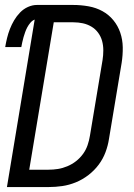

<svg xmlns="http://www.w3.org/2000/svg" viewBox="-20 -755 540 775"><path d="M177 0H8L120 -676Q110 -672 102.5 -663Q95 -654 90 -644.5Q85 -635 81.5 -625Q78 -615 75 -605Q72 -595 70 -585Q68 -575 66 -565H1Q4 -583 8.5 -601.5Q13 -620 20 -638Q27 -656 37 -673Q47 -690 61 -704.5Q75 -719 93 -727Q111 -735 129 -735H275Q307 -735 337.5 -729.5Q368 -724 393.5 -710Q419 -696 437.5 -673.5Q456 -651 465.5 -623Q475 -595 475.5 -564Q476 -533 471 -501L420 -195Q416 -168 406 -141Q396 -114 378.5 -90.5Q361 -67 337 -48.5Q313 -30 286 -19Q259 -8 231.5 -4Q204 0 177 0ZM98 -70H176Q195 -70 214 -73Q233 -76 252 -84Q271 -92 287 -104.5Q303 -117 315 -133.5Q327 -150 333.5 -169Q340 -188 343 -207L394 -513Q397 -532 397 -552Q397 -572 392 -590Q387 -608 376 -623Q365 -638 349 -647.5Q333 -657 314.5 -661Q296 -665 276 -665H197Z"/></svg>

Font: Iosevka
Style: Italic
Weight: 400
Italic angle: -9°
Monospace: yes
Designer: Belleve Invis
Foundry: Belleve Invis
Version: Version 32.5.0; ttfautohint (v1.8.4)